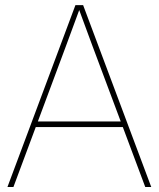

<svg xmlns="http://www.w3.org/2000/svg" viewBox="-20 -748 635 768"><path d="M281.7 -727.5H312.5L585 0H561L350.1 -563.5Q330.6 -616.7 321 -642.3Q311.5 -668 292.5 -719.7H301.3Q272.5 -641.6 243.7 -563.5L33.7 0H9.8ZM117.7 -262.2H477.1V-239.7H117.7Z"/></svg>

Font: Intratopia Thin
Style: Regular
Weight: 100
Designer: Rasmus Andersson
Foundry: rsms
Version: Version 3.000;Glyphs 3.2.3 (3260)